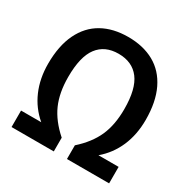

<svg xmlns="http://www.w3.org/2000/svg" viewBox="-168 -903 1038 1055"><g transform="rotate(30 351.0 -375.0)"><path d="M532.5 -104.5H660.5V0H393V-87Q465 -151 497 -222.8Q529 -294.5 529 -394.5Q529 -523 483.2 -583Q437.5 -643 350.5 -643Q264 -643 218.8 -583Q173.5 -523 173.5 -394.5Q173.5 -294.5 205.2 -222.8Q237 -151 309.5 -87V0H41.5V-104.5H169.5Q107 -157.5 74.2 -233.2Q41.5 -309 41.5 -402Q41.5 -516 79.2 -594Q117 -672 186.2 -710.8Q255.5 -749.5 350.5 -749.5Q446 -749.5 515.5 -710.8Q585 -672 622.8 -594Q660.5 -516 660.5 -402Q660.5 -309 627.8 -233.2Q595 -157.5 532.5 -104.5Z"/></g></svg>

Font: Encode Sans Semi Condensed SmBd
Style: Regular
Weight: 600
Width: 4
Designer: Multiple Designers
Foundry: Impallari Type
Version: Version 2.000